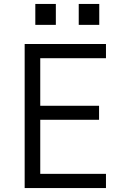

<svg xmlns="http://www.w3.org/2000/svg" viewBox="-20 -953 640 973"><path d="M105 0V-730H517V-658H184V-417H482V-346H184V-72H517V0ZM159 -933H263V-827H159ZM379 -933H483V-827H379Z"/></svg>

Font: Tiny Light
Style: Regular
Weight: 300
Monospace: yes
Designer: Philipp Nurullin, Konstantin Bulenkov
Foundry: JetBrains
Version: Version 2.251; ttfautohint (v1.8.4.7-5d5b)